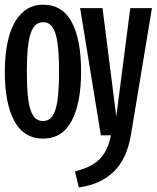

<svg xmlns="http://www.w3.org/2000/svg" viewBox="-23 -576 666 817"><path d="M-2.6 -270.8Q-2.6 -356.9 15.4 -420.8Q33.3 -484.6 70 -520.3Q106.7 -555.9 160.5 -555.9Q243.1 -555.9 282.6 -481.3Q322.1 -406.7 322.1 -271.8Q322.1 -137.9 282.1 -62.1Q242.1 13.8 160 13.8Q79 13.8 38.2 -61Q-2.6 -135.9 -2.6 -270.8ZM295.9 153.3Q342.6 141.5 372.3 123.6Q402.1 105.6 420.8 76.2Q439.5 46.7 449.2 0H406.2L317.9 -541.5H413.3L471.8 -80L531.3 -541.5H623.6L534.4 -4.1Q517.4 100 461 154.6Q404.6 209.2 312.3 221.5ZM228.2 -271.8Q228.2 -347.2 221.8 -392.8Q215.4 -438.5 200.5 -460Q185.6 -481.5 160.5 -481.5Q134.9 -481.5 119.7 -459.7Q104.6 -437.9 97.9 -392.1Q91.3 -346.2 91.3 -270.8Q91.3 -195.4 97.7 -149.7Q104.1 -104.1 119.2 -82.6Q134.4 -61 160 -61Q185.6 -61 200.5 -82.8Q215.4 -104.6 221.8 -150.3Q228.2 -195.9 228.2 -271.8Z"/></svg>

Font: Fira Code Fixed Medium
Style: Regular
Weight: 500
Monospace: yes
Designer: Carrois Corporate, Edenspiekermann AG, Nikita Prokopov
Foundry: Carrois Corporate, Edenspiekermann AG, Nikita Prokopov
Version: Version 5.002